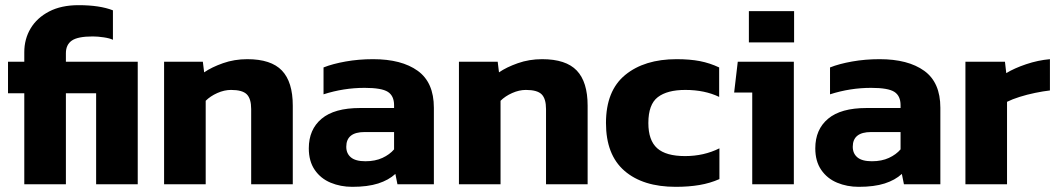

<svg xmlns="http://www.w3.org/2000/svg" viewBox="-20 -713 4093 743"><path d="M74 0V-352H11V-474H74V-511Q74 -562 98.5 -603Q123 -644 170 -668.5Q217 -693 284 -693Q366 -693 417 -673V-559Q405 -565 381.5 -568.5Q358 -572 339 -572Q281 -572 258 -556Q235 -540 235 -507V-474H513V0H352V-352H235V0Z M615 0V-474H765L770 -433Q799 -453 843 -468.5Q887 -484 937 -484Q1029 -484 1071 -440Q1113 -396 1113 -304V0H952V-291Q952 -331 935 -348Q918 -365 874 -365Q848 -365 821 -353Q794 -341 776 -323V0Z M1343 10Q1298 10 1259.5 -6Q1221 -22 1198 -55.5Q1175 -89 1175 -139Q1175 -212 1224.5 -253.5Q1274 -295 1373 -295H1505V-306Q1505 -342 1481 -357.5Q1457 -373 1391 -373Q1310 -373 1232 -348V-452Q1267 -466 1317.5 -475Q1368 -484 1424 -484Q1534 -484 1596.5 -439Q1659 -394 1659 -296V0H1518L1510 -40Q1484 -16 1443.5 -3Q1403 10 1343 10ZM1394 -89Q1432 -89 1460 -102Q1488 -115 1505 -135V-202H1391Q1320 -202 1320 -145Q1320 -119 1338 -104Q1356 -89 1394 -89Z M1756 0V-474H1906L1911 -433Q1940 -453 1984 -468.5Q2028 -484 2078 -484Q2170 -484 2212 -440Q2254 -396 2254 -304V0H2093V-291Q2093 -331 2076 -348Q2059 -365 2015 -365Q1989 -365 1962 -353Q1935 -341 1917 -323V0Z M2595 10Q2468 10 2396.5 -52Q2325 -114 2325 -237Q2325 -362 2399.5 -423Q2474 -484 2598 -484Q2650 -484 2688.5 -476.5Q2727 -469 2763 -452V-338Q2707 -365 2632 -365Q2562 -365 2525.5 -337Q2489 -309 2489 -237Q2489 -170 2523 -139.5Q2557 -109 2631 -109Q2704 -109 2764 -139V-20Q2728 -4 2686.5 3Q2645 10 2595 10Z M2878 -549V-670H3053V-549ZM2891 0V-355H2821L2835 -474H3052V0Z M3303 10Q3258 10 3219.5 -6Q3181 -22 3158 -55.5Q3135 -89 3135 -139Q3135 -212 3184.5 -253.5Q3234 -295 3333 -295H3465V-306Q3465 -342 3441 -357.5Q3417 -373 3351 -373Q3270 -373 3192 -348V-452Q3227 -466 3277.5 -475Q3328 -484 3384 -484Q3494 -484 3556.5 -439Q3619 -394 3619 -296V0H3478L3470 -40Q3444 -16 3403.5 -3Q3363 10 3303 10ZM3354 -89Q3392 -89 3420 -102Q3448 -115 3465 -135V-202H3351Q3280 -202 3280 -145Q3280 -119 3298 -104Q3316 -89 3354 -89Z M3716 0V-474H3869L3874 -430Q3905 -449 3951 -464.5Q3997 -480 4043 -484V-363Q4017 -360 3985.5 -353.5Q3954 -347 3925.5 -338Q3897 -329 3877 -319V0Z"/></svg>

Font: Kanit SemiBold
Style: Regular
Weight: 600
Designer: Katatrad Team
Foundry: CadsonDemak
Version: Version 2.000; ttfautohint (v1.8.3)